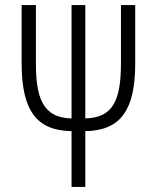

<svg xmlns="http://www.w3.org/2000/svg" viewBox="-20 -734 615 754"><path d="M511 -714H455V-485C455 -332 419 -272 315 -269V-714H261V-269C145 -271 121 -355 121 -487V-714H65V-485C65 -298 125 -221 261 -219V0H315V-219C456 -221 511 -305 511 -485Z"/></svg>

Font: Noto Sans Display Condensed Light
Style: Regular
Weight: 300
Width: 3
Designer: Monotype Design Team
Foundry: Monotype Imaging Inc.
Version: Version 1.900